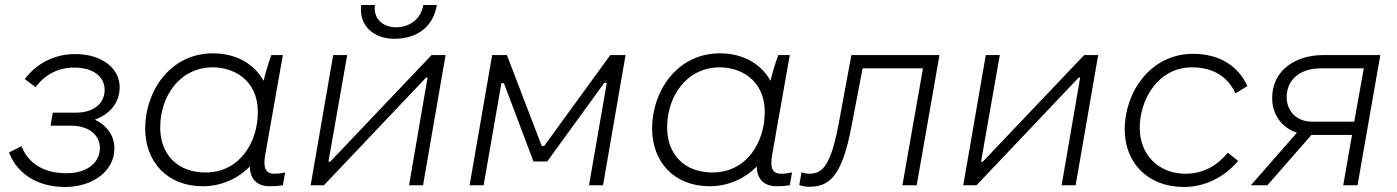

<svg xmlns="http://www.w3.org/2000/svg" viewBox="-20 -740 5580 767"><path d="M240 7C351 7 437 -57 437 -147C437 -196 410 -237 359 -262C421 -285 458 -331 458 -392C458 -468 386 -524 280 -524C198 -524 126 -487 79 -424L122 -392C159 -441 211 -470 276 -470C354 -470 398 -433 398 -381C398 -323 349 -290 285 -290H191L182 -238H263C338 -238 379 -198 379 -149C379 -88 325 -48 246 -48C159 -48 95 -83 66 -156L16 -131C53 -35 143 7 240 7Z M1058 4C1077 4 1092 3 1110 0L1119 -51C1104 -48 1091 -46 1076 -46C1037 -46 1031 -74 1040 -124L1110 -520H1064C1052 -487 1041 -451 1033 -417C996 -484 924 -527 831 -527C660 -527 560 -376 560 -227C560 -91 650 4 790 4C861 4 928 -24 978 -75C979 -23 1008 4 1058 4ZM831 -471C907 -471 1010 -426 1010 -292C1010 -172 938 -51 801 -51C690 -51 620 -122 620 -231C620 -352 695 -471 831 -471Z M1221 0H1274L1682 -430H1688L1614 0H1670L1760 -520H1704L1299 -94H1292L1367 -520H1311ZM1555 -585C1650 -585 1712 -637 1725 -720H1671C1662 -665 1618 -631 1562 -631C1507 -631 1470 -668 1478 -720H1423C1412 -640 1471 -585 1555 -585Z M1856 0H1912L1983 -408H1993L2111 -95H2166L2394 -409H2404L2333 0H2389L2479 -520H2418L2154 -157H2144L2005 -520H1946Z M3083 4C3102 4 3117 3 3135 0L3144 -51C3129 -48 3116 -46 3101 -46C3062 -46 3056 -74 3065 -124L3135 -520H3089C3077 -487 3066 -451 3058 -417C3021 -484 2949 -527 2856 -527C2685 -527 2585 -376 2585 -227C2585 -91 2675 4 2815 4C2886 4 2953 -24 3003 -75C3004 -23 3033 4 3083 4ZM2856 -471C2932 -471 3035 -426 3035 -292C3035 -172 2963 -51 2826 -51C2715 -51 2645 -122 2645 -231C2645 -352 2720 -471 2856 -471Z M3212 6C3290 6 3343 -29 3382 -238L3426 -467H3667L3585 0H3642L3733 -520H3381L3331 -249C3299 -81 3268 -46 3213 -46C3202 -46 3191 -48 3182 -52L3173 -1C3183 3 3196 6 3212 6Z M3828 0H3881L4289 -430H4295L4221 0H4277L4367 -520H4311L3906 -94H3899L3974 -520H3918Z M4709 7C4791 7 4869 -30 4926 -97L4885 -130C4844 -80 4788 -46 4716 -46C4607 -46 4533 -123 4533 -229C4533 -341 4605 -471 4742 -471C4828 -471 4887 -431 4915 -367L4963 -396C4927 -477 4850 -525 4746 -525C4576 -525 4473 -372 4473 -223C4473 -88 4567 7 4709 7Z M5346 0H5403L5494 -520H5267C5152 -520 5062 -457 5062 -348C5062 -287 5096 -231 5161 -210L4977 0H5043L5219 -201H5222H5381ZM5120 -352C5120 -425 5178 -467 5255 -467H5428L5390 -254H5221C5159 -254 5120 -297 5120 -352Z"/></svg>

Font: Fixel Display Light
Style: Italic
Weight: 300
Italic angle: -10°
Designer: AlfaBravo + MacPaw
Foundry: Kyrylo Tkachov, Marchela Mozhyna, Serhii Makarenko, Maria Weinstein, Zakhar Kryvoshyya
Version: Version 1.210;Glyphs 3.2 (3217)